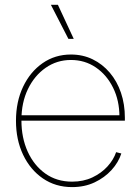

<svg xmlns="http://www.w3.org/2000/svg" viewBox="-20 -762 579 792"><path d="M277.3 9.8Q209 9.8 156.7 -26.1Q104.5 -62 75.2 -123.8Q45.9 -185.5 45.9 -263.7Q45.9 -342.3 75.2 -404.1Q104.5 -465.8 155.8 -501.5Q207 -537.1 272.5 -537.1Q321.8 -537.1 362.3 -517.3Q402.8 -497.6 432.9 -462.2Q462.9 -426.8 479 -379.4Q495.1 -332 495.1 -276.4V-264.2H57.6V-286.6H481.9L472.7 -280.3Q472.7 -347.2 446.5 -400.1Q420.4 -453.1 375.2 -483.9Q330.1 -514.6 272.5 -514.6Q214.8 -514.6 168.5 -482.4Q122.1 -450.2 95.2 -394.5Q68.4 -338.9 68.4 -267.1V-265.1Q68.4 -193.8 94.2 -136.7Q120.1 -79.6 167 -46.1Q213.9 -12.7 277.3 -12.7Q324.2 -12.7 361.3 -30.3Q398.4 -47.9 423.6 -75.7Q448.7 -103.5 459 -134.3L480.5 -128.9Q468.8 -92.3 440.2 -60.8Q411.6 -29.3 370.4 -9.8Q329.1 9.8 277.3 9.8ZM262.2 -601.6 189.9 -742.2H218.8L284.2 -601.6Z"/></svg>

Font: Inter 24pt Thin
Style: Regular
Weight: 250
Designer: Rasmus Andersson
Foundry: rsms
Version: Version 4.001;git-66647c0bb